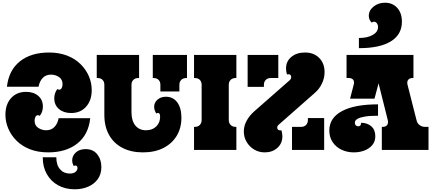

<svg xmlns="http://www.w3.org/2000/svg" viewBox="-20 -1105 3188 1415"><path d="M31 -466Q45 -588 127 -653Q209 -718 341 -718Q416 -718 475 -695Q534 -672 574 -632Q614 -592 635 -543Q656 -494 656 -441Q656 -365 614.5 -318.5Q573 -272 504 -272Q449 -272 414.5 -301.5Q380 -331 380 -380Q380 -399 385.5 -416.5Q391 -434 403 -449Q408 -444 417 -444Q428 -444 434.5 -456Q441 -468 441 -484Q441 -520 414.5 -537.5Q388 -555 356 -555Q318 -555 295 -531Q272 -507 264 -466ZM645 -234Q632 -112 549.5 -47Q467 18 335 18Q260 18 201 -5Q142 -28 102 -68Q62 -108 41 -157.5Q20 -207 20 -259Q20 -336 61.5 -382Q103 -428 172 -428Q228 -428 262 -398.5Q296 -369 296 -320Q296 -301 290.5 -283.5Q285 -266 273 -251Q268 -256 259 -256Q248 -256 241.5 -244.5Q235 -233 235 -216Q235 -180 262 -162.5Q289 -145 320 -145Q358 -145 381.5 -169.5Q405 -194 412 -234ZM395 54Q395 111 422.5 142.5Q450 174 494 174Q523 174 537 161.5Q551 149 551 134Q551 115 535 115Q528 115 524 119Q512 98 512 77Q512 43 539 18.5Q566 -6 611 -6Q666 -6 696.5 32Q727 70 727 126Q727 178 701 214.5Q675 251 630.5 270.5Q586 290 531 290Q461 290 408 260.5Q355 231 325 178Q295 125 295 54Z M1005 -700V-530H999Q977 -530 963 -516.5Q949 -503 949 -480V-279Q949 -215 977.5 -180Q1006 -145 1056 -145Q1103 -145 1131.5 -173Q1160 -201 1160 -244Q1160 -273 1145 -273Q1139 -273 1132 -268Q1116 -294 1116 -317Q1116 -349 1140.5 -370.5Q1165 -392 1203 -392Q1256 -392 1286.5 -350.5Q1317 -309 1317 -237Q1317 -162 1282.5 -104.5Q1248 -47 1184.5 -14.5Q1121 18 1033 18Q947 18 883 -15Q819 -48 784 -110Q749 -172 749 -259V-480Q749 -503 735.5 -516.5Q722 -530 699 -530H693V-700ZM1106 -700H1358V-530H1352Q1330 -530 1316 -516.5Q1302 -503 1302 -480V-431H1162V-480Q1162 -503 1148.5 -516.5Q1135 -530 1112 -530H1106Z M1722 -170V0H1410V-170H1416Q1439 -170 1452.5 -184Q1466 -198 1466 -220V-480Q1466 -503 1452.5 -516.5Q1439 -530 1416 -530H1410V-700H1722V-530H1716Q1694 -530 1680 -516.5Q1666 -503 1666 -480V-220Q1666 -198 1680 -184Q1694 -170 1716 -170Z M1777 -136Q1777 -177 1797 -214Q1817 -251 1851 -282L2113 -512Q2126 -523 2126 -536Q2126 -558 2105 -558Q2101 -558 2095 -556Q2088 -578 2088 -601Q2088 -653 2127 -685.5Q2166 -718 2228 -718Q2293 -718 2332.5 -678Q2372 -638 2372 -574Q2372 -530 2353 -490Q2334 -450 2302 -422L2034 -186Q2023 -177 2023 -164Q2023 -154 2029.5 -149Q2036 -144 2045 -144Q2051 -144 2054 -145Q2061 -123 2061 -100Q2061 -48 2024 -15Q1987 18 1931 18Q1888 18 1853 -3Q1818 -24 1797.5 -59Q1777 -94 1777 -136ZM2031 -530H1975Q1953 -530 1939 -516.5Q1925 -503 1925 -480V-465H1805V-700H2031ZM2132 -170H2199Q2222 -170 2235.5 -184Q2249 -198 2249 -220V-235H2369V0H2132Z M3027 -700V-530H3021Q2999 -530 2988.5 -517Q2978 -504 2983 -482L3050 -218Q3055 -196 3072.5 -183Q3090 -170 3112 -170H3138V0H2794V-170H2800Q2823 -170 2833 -183.5Q2843 -197 2838 -219L2770 -491L2740 -378H2560L2587 -482Q2593 -504 2583 -517Q2573 -530 2550 -530H2534V-700ZM2588 18Q2538 18 2497 -1.5Q2456 -21 2431.5 -57.5Q2407 -94 2407 -143Q2407 -236 2500 -286Q2593 -336 2766 -336V-252Q2705 -252 2670 -246Q2635 -240 2619 -231.5Q2603 -223 2599 -214.5Q2595 -206 2595 -201Q2595 -188 2602.5 -181Q2610 -174 2620 -174Q2628 -174 2634.5 -179.5Q2641 -185 2641 -200Q2687 -200 2716.5 -174Q2746 -148 2746 -101Q2746 -62 2723.5 -35.5Q2701 -9 2665 4.5Q2629 18 2588 18ZM2625 -825Q2688 -825 2727 -847.5Q2766 -870 2766 -905Q2766 -922 2757.5 -933.5Q2749 -945 2736 -945Q2727 -945 2720 -938Q2698 -958 2698 -988Q2698 -1028 2733 -1056.5Q2768 -1085 2817 -1085Q2873 -1085 2907.5 -1047Q2942 -1009 2942 -945Q2942 -851 2861 -800.5Q2780 -750 2625 -750Z"/></svg>

Font: Exile
Style: Regular
Weight: 400
Designer: Bartłomiej Rózga @rozgatype
Version: Version 1.000; ttfautohint (v1.8.4.7-5d5b)